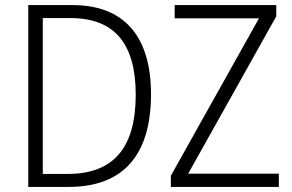

<svg xmlns="http://www.w3.org/2000/svg" viewBox="-20 -734 1147 754"><path d="M573 -364C573 -593 466 -714 265 -714H91V0H250C463 0 573 -124 573 -364ZM1075 0V-52H719L1065 -670V-714H666V-662H997L651 -44V0ZM513 -362C513 -155 427 -51 246 -51H148V-663H257C431 -663 513 -561 513 -362Z"/></svg>

Font: Noto Sans SemiCondensed Light
Style: Regular
Weight: 300
Width: 4
Designer: Monotype Design Team
Foundry: Monotype Imaging Inc.
Version: Version 2.013